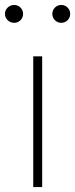

<svg xmlns="http://www.w3.org/2000/svg" viewBox="-29 -754 303 774"><path d="M105 -527H141V0H105ZM28 -662Q13 -662 2 -672.5Q-9 -683 -9 -698Q-9 -713 2 -723.5Q13 -734 28 -734Q43 -734 53.5 -723.5Q64 -713 64 -698Q64 -683 53.5 -672.5Q43 -662 28 -662ZM218 -662Q203 -662 192.5 -672.5Q182 -683 182 -698Q182 -713 192.5 -723.5Q203 -734 218 -734Q233 -734 243.5 -723.5Q254 -713 254 -698Q254 -683 243.5 -672.5Q233 -662 218 -662Z"/></svg>

Font: Kinto Sans Thin
Style: Regular
Weight: 100
Designer: Authors: Ryoko NISHIZUKA  (kana & ideographs); Paul D. Hunt (Latin, Greek & Cyrillic); Wenlong ZHANG  (bopomofo); Sandol
Foundry: Adobe Systems Incorporated, ookami Inc.
Version: Version 0.001